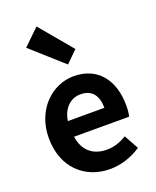

<svg xmlns="http://www.w3.org/2000/svg" viewBox="-169 -1021 918 1131"><g transform="rotate(-20 290.5 -455.0)"><path d="M323 14C392 14 463 -10 518 -48L468 -138C427 -113 388 -100 343 -100C259 -100 199 -147 187 -238H532C536 -252 539 -279 539 -306C539 -462 459 -574 305 -574C172 -574 44 -461 44 -280C44 -95 166 14 323 14ZM184 -337C196 -418 248 -460 307 -460C380 -460 413 -412 413 -337ZM299 -650 371 -721 201 -924 101 -827Z"/></g></svg>

Font: Noto Sans Mono CJK SC
Style: Bold
Weight: 700
Designer: Ryoko NISHIZUKA 西塚涼子 (kana, bopomofo & ideographs); Paul D. Hunt (Latin, Greek & Cyrillic); Sandoll Communications 산돌커뮤니
Foundry: Adobe
Version: Version 2.004;hotconv 1.0.118;makeotfexe 2.5.65603